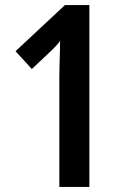

<svg xmlns="http://www.w3.org/2000/svg" viewBox="-20 -734 506 754"><path d="M213 0H331V-714H235L41 -533L105 -463L174 -528C193 -545 213 -567 216 -574C216 -534 213 -476 213 -427Z"/></svg>

Font: Noto Sans Gurmukhi UI Condensed SemiBold
Style: Regular
Weight: 600
Width: 3
Designer: Jelle Bosma - Monotype Design Team
Foundry: Monotype Imaging Inc.
Version: Version 2.004